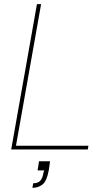

<svg xmlns="http://www.w3.org/2000/svg" viewBox="-20 -720 520 925"><path d="M34 0 158 -700H178L57 -18H406L403 0ZM136 185 140 163Q164 163 175 149.5Q186 136 189 113L193 101H161L168 57H221Q219 69 218 80Q217 91 215 100Q205 154 184 169.5Q163 185 136 185Z"/></svg>

Font: DM Sans 20pt Thin
Style: Italic
Weight: 250
Italic angle: -10°
Version: Version 4.004;gftools[0.9.30]